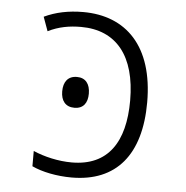

<svg xmlns="http://www.w3.org/2000/svg" viewBox="-45 -586 619 639"><g transform="rotate(5 265.0 -266.0)"><path d="M217 10C366 10 446 -86 446 -261C446 -449 351 -542 208 -542C159 -542 116 -533 78 -515L95 -468C131 -486 167 -492 205 -492C323 -492 389 -411 389 -262C389 -123 334 -40 213 -40C168 -40 121 -51 84 -67V-16C118 0 167 10 217 10ZM206 -222C236 -222 250 -242 250 -273C250 -305 235 -325 206 -325C176 -325 161 -305 161 -273C161 -242 176 -222 206 -222Z"/></g></svg>

Font: Noto Sans Mono Condensed Light
Style: Regular
Weight: 300
Width: 3
Designer: Monotype Design Team
Foundry: Monotype Imaging Inc.
Version: Version 2.014